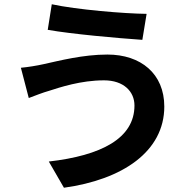

<svg xmlns="http://www.w3.org/2000/svg" viewBox="-20 -824 870 901"><path d="M78 -506 115 -364C144 -375 182 -390 211 -398C261 -414 359 -447 468 -447C561 -447 611 -394 611 -329C611 -174 454 -94 209 -66L280 57C555 19 751 -113 751 -324C751 -478 641 -568 484 -568C369 -568 258 -539 185 -523C154 -516 111 -509 78 -506ZM204 -684C317 -664 532 -645 648 -637L668 -759C563 -760 338 -779 223 -804Z"/></svg>

Font: GenEiGothic-pro-Regular
Style: Bold
Weight: 700
Designer: Ryoko NISHIZUKA (kana & ideographs); Paul D. Hunt (Latin, Greek & Cyrillic); Wenlong ZHANG (bopomofo); Sandoll Communica
Foundry: Adobe Systems Incorporated; o_tamon
Version: Version 1.000.140830